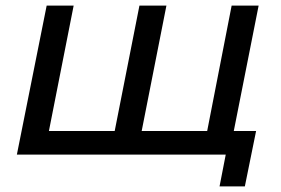

<svg xmlns="http://www.w3.org/2000/svg" viewBox="-20 -550 1001 683"><path d="M388 -84 476 -530H572L484 -84H717L804 -530H900L795 0H40L146 -530H242L154 -84ZM761 113 783 0H694L712 -84H891L851 113Z"/></svg>

Font: Montserrat Medium
Style: Italic
Weight: 500
Italic angle: -11.3°
Designer: Julieta Ulanovsky
Foundry: Julieta Ulanovsky
Version: Version 9.000; ttfautohint (v1.8.4.7-5d5b)